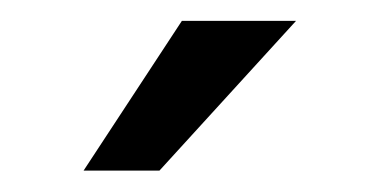

<svg xmlns="http://www.w3.org/2000/svg" viewBox="-20 -769 353 184"><path d="M154.3 -749 60.1 -605.5H132.8L263.7 -749Z"/></svg>

Font: Dirooz FD
Style: FD
Weight: 400
Foundry: DejaVu fonts team - Redesigned by Saber Rastikerdar
Version: Version 0.2.1